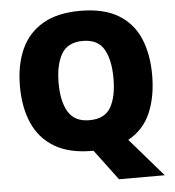

<svg xmlns="http://www.w3.org/2000/svg" viewBox="-59 -780 915 1004"><g transform="rotate(-5 398.5 -277.5)"><path d="M745 -358Q745 -246 709 -161Q673 -76 591 -31L765 170H525L405 10H398Q278 10 201 -36Q124 -82 87.5 -165Q51 -248 51 -359Q51 -470 88 -552.5Q125 -635 202 -680Q279 -725 399 -725Q521 -725 597.5 -679.5Q674 -634 709.5 -551.5Q745 -469 745 -358ZM254 -358Q254 -261 287.5 -206Q321 -151 398 -151Q478 -151 510 -206Q542 -261 542 -358Q542 -455 510 -511Q478 -567 399 -567Q320 -567 287 -511Q254 -455 254 -358Z"/></g></svg>

Font: Noto Sans Cherokee Black
Style: Regular
Weight: 900
Designer: Monotype Design Team
Foundry: Monotype Imaging Inc.
Version: Version 2.001; ttfautohint (v1.8.4.7-5d5b)